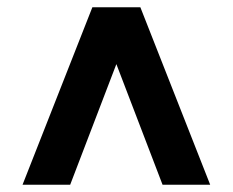

<svg xmlns="http://www.w3.org/2000/svg" viewBox="-20 -648 640 528"><path d="M42 -140 234 -628H366L558 -140H427L257 -584H343L173 -140Z"/></svg>

Font: Mulish ExtraLight Black
Style: Regular
Weight: 900
Version: Version 3.603